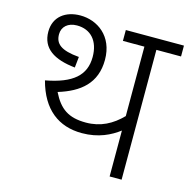

<svg xmlns="http://www.w3.org/2000/svg" viewBox="-96 -726 812 820"><g transform="rotate(15 310.5 -316.0)"><path d="M512 -574H621V-622H364V-574H459V-267C416 -223 366 -196 301 -196C224 -196 184 -224 151 -291C246 -320 311 -372 311 -476C311 -581 236 -632 161 -632C97 -632 46 -597 46 -530C46 -456 101 -421 195 -411L200 -459C119 -466 93 -489 93 -531C93 -564 118 -587 158 -587C219 -587 257 -545 257 -474C257 -393 205 -347 86 -325C118 -204 193 -148 296 -148C370 -148 422 -175 459 -203V0H512Z"/></g></svg>

Font: Noto Sans Devanagari UI Light
Style: Regular
Weight: 300
Designer: Jelle Bosma - Monotype Design Team
Foundry: Monotype Imaging Inc.
Version: Version 2.004